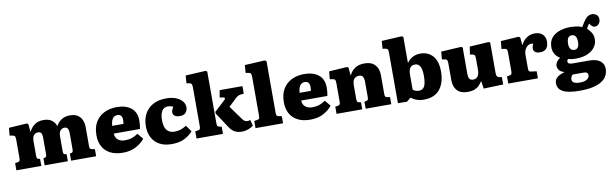

<svg xmlns="http://www.w3.org/2000/svg" viewBox="-56 -1402 7234 2266"><g transform="rotate(-10 3561.5 -269.0)"><path d="M37 0V-85L72 -92Q88 -95 93 -104Q98 -113 98 -140V-354Q98 -384 92 -396Q86 -408 63 -411L29 -417L38 -509L254 -523L271 -513L279 -421H283Q307 -471 349.5 -500Q392 -529 453 -529Q516 -529 553 -501.5Q590 -474 604 -429Q628 -475 670 -502Q712 -529 771 -529Q828 -529 863 -506Q898 -483 914.5 -444.5Q931 -406 931 -358V-131Q931 -111 936.5 -102Q942 -93 962 -90L993 -85V0H693V-84L707 -87Q723 -90 728 -99.5Q733 -109 733 -130V-315Q733 -362 720.5 -379.5Q708 -397 684 -397Q657 -397 635.5 -376.5Q614 -356 614 -304V-133Q614 -113 617.5 -101.5Q621 -90 638 -87L654 -84V0H376V-84L389 -87Q406 -90 410.5 -99.5Q415 -109 415 -130V-315Q415 -364 403 -380.5Q391 -397 366 -397Q340 -397 318 -376.5Q296 -356 296 -304V-133Q296 -113 299.5 -101.5Q303 -90 321 -87L336 -84V0Z M1315 14Q1223 14 1161.5 -18.5Q1100 -51 1069.5 -108.5Q1039 -166 1039 -242Q1039 -336 1076.5 -399.5Q1114 -463 1180.5 -496Q1247 -529 1332 -529Q1441 -529 1504.5 -477.5Q1568 -426 1568 -327Q1568 -301 1565.5 -275Q1563 -249 1558 -227H1244Q1247 -176 1279 -151Q1311 -126 1362 -126Q1411 -126 1447 -139Q1483 -152 1519 -176L1576 -107Q1534 -55 1468.5 -20.5Q1403 14 1315 14ZM1242 -320H1377Q1379 -333 1380 -345Q1381 -357 1381 -369Q1381 -400 1366.5 -417.5Q1352 -435 1324 -435Q1282 -435 1263 -401.5Q1244 -368 1242 -320Z M1898 14Q1812 14 1753 -18.5Q1694 -51 1663 -109Q1632 -167 1632 -245Q1632 -330 1666 -393.5Q1700 -457 1765 -493Q1830 -529 1924 -529Q1995 -529 2043.5 -508.5Q2092 -488 2117.5 -455.5Q2143 -423 2143 -387Q2143 -351 2122 -323Q2101 -295 2050 -295Q2012 -295 1989.5 -310.5Q1967 -326 1967 -355Q1967 -366 1972 -379.5Q1977 -393 1990 -418Q1962 -432 1925 -432Q1882 -432 1857 -395Q1832 -358 1832 -283Q1832 -125 1957 -125Q1992 -125 2025.5 -135Q2059 -145 2099 -170L2153 -94Q2113 -49 2052 -17.5Q1991 14 1898 14Z M2196 0V-86L2232 -92Q2248 -95 2253.5 -103.5Q2259 -112 2259 -138V-596Q2259 -629 2252.5 -641.5Q2246 -654 2223 -658L2192 -662L2199 -755L2440 -768L2458 -757V-138Q2458 -116 2462 -106Q2466 -96 2487 -91L2513 -86V0ZM2736 13Q2693 13 2656 -5Q2619 -23 2587 -73L2470 -251V-272L2595 -387Q2610 -400 2608 -410.5Q2606 -421 2591 -423L2549 -429L2564 -515H2837V-425L2794 -420Q2777 -417 2763.5 -409.5Q2750 -402 2734 -386L2644 -301L2747 -159Q2768 -128 2783.5 -113.5Q2799 -99 2824 -99Q2839 -99 2859 -105L2877 -34Q2854 -15 2816 -1Q2778 13 2736 13Z M2903 0V-86L2941 -92Q2958 -95 2963.5 -104Q2969 -113 2969 -141V-597Q2969 -630 2962.5 -642Q2956 -654 2932 -657L2901 -662L2908 -755L3149 -768L3168 -755V-139Q3168 -113 3173 -104Q3178 -95 3197 -92L3233 -85V0Z M3561 14Q3469 14 3407.5 -18.5Q3346 -51 3315.5 -108.5Q3285 -166 3285 -242Q3285 -336 3322.5 -399.5Q3360 -463 3426.5 -496Q3493 -529 3578 -529Q3687 -529 3750.5 -477.5Q3814 -426 3814 -327Q3814 -301 3811.5 -275Q3809 -249 3804 -227H3490Q3493 -176 3525 -151Q3557 -126 3608 -126Q3657 -126 3693 -139Q3729 -152 3765 -176L3822 -107Q3780 -55 3714.5 -20.5Q3649 14 3561 14ZM3488 -320H3623Q3625 -333 3626 -345Q3627 -357 3627 -369Q3627 -400 3612.5 -417.5Q3598 -435 3570 -435Q3528 -435 3509 -401.5Q3490 -368 3488 -320Z M3874 0V-85L3909 -92Q3925 -95 3930 -104Q3935 -113 3935 -140V-354Q3935 -384 3929 -396Q3923 -408 3900 -411L3866 -417L3875 -509L4091 -523L4108 -513L4116 -421H4120Q4144 -471 4188 -500Q4232 -529 4300 -529Q4361 -529 4398 -506Q4435 -483 4452 -444.5Q4469 -406 4469 -358V-131Q4469 -111 4474.5 -102Q4480 -93 4499 -90L4530 -85V0H4223V-84L4245 -88Q4261 -92 4266 -100.5Q4271 -109 4271 -130V-308Q4271 -357 4257.5 -377Q4244 -397 4212 -397Q4179 -397 4156 -375Q4133 -353 4133 -291V-133Q4133 -112 4137.5 -102Q4142 -92 4158 -89L4182 -84V0Z M4718 3 4609 2V-597Q4609 -628 4604 -640.5Q4599 -653 4572 -658L4542 -662L4549 -755L4790 -768L4808 -757V-451L4812 -449Q4837 -486 4878 -507.5Q4919 -529 4969 -529Q5063 -529 5119 -465.5Q5175 -402 5175 -280Q5175 -144 5111 -65Q5047 14 4919 14Q4872 14 4834 0.5Q4796 -13 4767 -37ZM4881 -100Q4926 -100 4946.5 -137.5Q4967 -175 4967 -264Q4967 -344 4946 -378.5Q4925 -413 4886 -413Q4846 -413 4827 -385.5Q4808 -358 4808 -309V-125Q4821 -114 4839.5 -107Q4858 -100 4881 -100Z M5443 14Q5362 14 5319.5 -31Q5277 -76 5277 -156V-349Q5277 -378 5272.5 -392.5Q5268 -407 5244 -411L5210 -417L5218 -509L5458 -523L5476 -513V-204Q5476 -156 5489 -137Q5502 -118 5532 -118Q5608 -118 5608 -225V-350Q5608 -386 5601.5 -396.5Q5595 -407 5574 -411L5546 -416L5560 -509L5789 -523L5806 -513V-155Q5806 -123 5813 -110.5Q5820 -98 5837 -94L5871 -88V0L5636 8L5623 -81H5619Q5603 -56 5582.5 -34.5Q5562 -13 5529 0.5Q5496 14 5443 14Z M5932 0V-86L5968 -92Q5983 -95 5988 -105.5Q5993 -116 5993 -142V-349Q5993 -382 5988.5 -394.5Q5984 -407 5960 -411L5924 -416L5933 -509L6147 -523L6165 -513L6174 -421H6178Q6199 -469 6242.5 -499Q6286 -529 6341 -529Q6400 -529 6434 -497Q6468 -465 6468 -412Q6468 -356 6442.5 -327Q6417 -298 6369 -298Q6326 -298 6307 -315Q6288 -332 6288 -355Q6288 -367 6291 -378Q6294 -389 6303 -413Q6275 -421 6249.5 -409Q6224 -397 6207.5 -367.5Q6191 -338 6191 -295V-140Q6191 -115 6196.5 -105Q6202 -95 6221 -93L6287 -85V0Z M6747 230Q6612 230 6549.5 196.5Q6487 163 6487 98Q6487 61 6504.5 39.5Q6522 18 6549 5Q6576 -8 6606 -17V-20Q6563 -32 6546 -56Q6529 -80 6529 -106Q6529 -154 6585 -192V-195Q6549 -217 6528 -251.5Q6507 -286 6507 -334Q6507 -403 6543 -446Q6579 -489 6639 -509.5Q6699 -530 6770 -530Q6792 -530 6832.5 -525.5Q6873 -521 6908 -505Q6940 -564 6971 -599.5Q7002 -635 7046 -635Q7073 -635 7098 -617.5Q7123 -600 7123 -561Q7123 -531 7104.5 -507.5Q7086 -484 7057 -484Q7041 -484 7029 -493Q7017 -502 7007 -515L6995 -531Q6985 -521 6976.5 -506Q6968 -491 6960 -477Q6986 -451 7007.5 -419.5Q7029 -388 7029 -338Q7029 -287 6998.5 -244.5Q6968 -202 6910 -176.5Q6852 -151 6770 -151Q6742 -151 6720 -154Q6698 -157 6677 -163Q6671 -157 6667.5 -151Q6664 -145 6664 -136Q6664 -114 6683.5 -108Q6703 -102 6730 -102H6915Q7004 -102 7049.5 -67.5Q7095 -33 7095 28Q7095 50 7088 77.5Q7081 105 7061 131.5Q7041 158 7002.5 180.5Q6964 203 6901.5 216.5Q6839 230 6747 230ZM6769 -256Q6828 -256 6828 -340Q6828 -389 6812.5 -410Q6797 -431 6768 -431Q6734 -431 6721 -404.5Q6708 -378 6708 -342Q6708 -303 6723 -279.5Q6738 -256 6769 -256ZM6769 135Q6823 135 6852.5 115.5Q6882 96 6882 66Q6882 27 6830 27H6699Q6688 37 6681 51Q6674 65 6674 81Q6674 110 6698.5 122.5Q6723 135 6769 135Z"/></g></svg>

Font: Literata 12pt ExtraBold
Style: Regular
Weight: 800
Designer: Latin by Veronika Burian and Jose Scaglione. Greek by Irene Vlachou. Cyrillic by Vera Evstafieva.
Foundry: TypeTogether
Version: Version 3.002